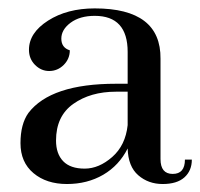

<svg xmlns="http://www.w3.org/2000/svg" viewBox="-20 -437 484 464"><path d="M288.5 -78.2Q267.9 -37.2 229.5 -14.7Q191 7.7 141.7 7.7Q92.3 7.7 60.9 -18.6Q29.5 -44.9 29.5 -91Q29.5 -137.2 48.7 -164.1Q102.6 -234.6 260.3 -234.6H288.5V-311.5Q288.5 -398.7 209 -398.7Q173.1 -398.7 150.6 -382.1Q128.2 -365.4 128.2 -343.6Q128.2 -321.8 148.7 -315.4Q148.7 -294.9 134 -280.1Q119.2 -265.4 98.7 -265.4Q79.5 -265.4 64.7 -280.1Q50 -294.9 50 -316.7Q50 -357.7 96.2 -387.2Q142.3 -416.7 209 -416.7Q369.2 -416.7 367.9 -294.9V-52.6Q367.9 -16.7 397.4 -16.7Q426.9 -16.7 426.9 -51.3H443.6Q443.6 -24.4 425.6 -8.3Q407.7 7.7 373.1 7.7Q338.5 7.7 314.1 -13.5Q289.7 -34.6 288.5 -78.2ZM288.5 -134.6V-215.4H260.3Q198.7 -215.4 157.1 -185.9Q115.4 -156.4 115.4 -97.4Q115.4 -65.4 132.7 -47.4Q150 -29.5 184.6 -29.5Q219.2 -29.5 251.3 -57.7Q283.3 -85.9 288.5 -134.6Z"/></svg>

Font: Suranna
Style: Regular
Weight: 400
Version: Version 1.0.5; ttfautohint (v1.2.42-39fb)